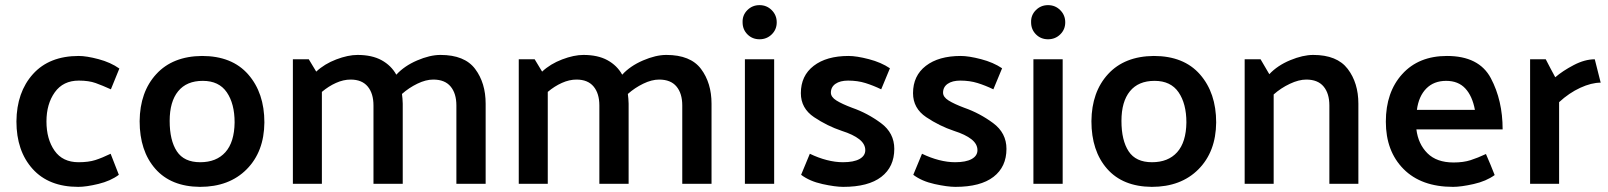

<svg xmlns="http://www.w3.org/2000/svg" viewBox="-20 -716 6263 748"><path d="M287 -402Q226 -402 193.5 -356.5Q161 -311 161 -243Q161 -174 192.5 -129Q224 -84 286 -84Q325 -84 351.5 -92.5Q378 -101 411 -117L443 -35Q411 -11 363.5 0.5Q316 12 285 12Q170 12 107 -58Q44 -128 44 -243Q45 -357 108.5 -427.5Q172 -498 287 -498Q317 -498 364 -485.5Q411 -473 445 -449L412 -368Q379 -383 352.5 -392.5Q326 -402 287 -402Z M759 12Q646 11 585 -58.5Q524 -128 524 -244Q525 -358 589 -427.5Q653 -497 767 -498Q884 -498 947 -426Q1010 -354 1010 -239Q1009 -125 941 -56.5Q873 12 759 12ZM894 -239Q894 -312 863.5 -356.5Q833 -401 770 -401Q707 -401 674 -360.5Q641 -320 641 -245Q641 -169 669 -126.5Q697 -84 760 -84Q823 -84 858 -123Q893 -162 894 -239Z M1524 -425Q1555 -459 1605 -480.5Q1655 -502 1696 -502Q1790 -502 1831 -447.5Q1872 -393 1872 -312V0H1758V-305Q1758 -352 1735.5 -379Q1713 -406 1668 -406Q1639 -406 1606 -390Q1573 -374 1546 -350Q1547 -341 1548 -331.5Q1549 -322 1549 -312V0H1435V-305Q1435 -352 1412.5 -379Q1390 -406 1346 -406Q1318 -406 1289 -393Q1260 -380 1234 -358V0H1121V-485H1183L1212 -437Q1244 -467 1290 -484.5Q1336 -502 1373 -502Q1429 -502 1466.5 -481.5Q1504 -461 1524 -425Z M2404 -425Q2435 -459 2485 -480.5Q2535 -502 2576 -502Q2670 -502 2711 -447.5Q2752 -393 2752 -312V0H2638V-305Q2638 -352 2615.5 -379Q2593 -406 2548 -406Q2519 -406 2486 -390Q2453 -374 2426 -350Q2427 -341 2428 -331.5Q2429 -322 2429 -312V0H2315V-305Q2315 -352 2292.5 -379Q2270 -406 2226 -406Q2198 -406 2169 -393Q2140 -380 2114 -358V0H2001V-485H2063L2092 -437Q2124 -467 2170 -484.5Q2216 -502 2253 -502Q2309 -502 2346.5 -481.5Q2384 -461 2404 -425Z M2939 -563Q2911 -563 2892 -582Q2873 -601 2873 -629Q2872 -657 2891.5 -676.5Q2911 -696 2939 -696Q2967 -696 2986.5 -676.5Q3006 -657 3006 -629Q3006 -601 2986.5 -582Q2967 -563 2939 -563ZM2882 0V-485H2996V0Z M3413 -368Q3382 -383 3351.5 -392.5Q3321 -402 3284 -402Q3253 -402 3235 -389.5Q3217 -377 3217 -355Q3217 -338 3238.5 -324.5Q3260 -311 3300 -296Q3360 -275 3412 -236.5Q3464 -198 3464 -136Q3464 -66 3413.5 -27Q3363 12 3265 12Q3234 12 3184 1Q3134 -10 3101 -35L3135 -117Q3168 -101 3201 -92.5Q3234 -84 3264 -84Q3306 -84 3328.5 -96.5Q3351 -109 3351 -131Q3351 -155 3327.5 -173.5Q3304 -192 3260 -206Q3203 -225 3151.5 -259.5Q3100 -294 3100 -353Q3100 -421 3150 -459.5Q3200 -498 3286 -498Q3317 -498 3365 -485.5Q3413 -473 3447 -450Z M3850 -368Q3819 -383 3788.5 -392.5Q3758 -402 3721 -402Q3690 -402 3672 -389.5Q3654 -377 3654 -355Q3654 -338 3675.5 -324.5Q3697 -311 3737 -296Q3797 -275 3849 -236.5Q3901 -198 3901 -136Q3901 -66 3850.5 -27Q3800 12 3702 12Q3671 12 3621 1Q3571 -10 3538 -35L3572 -117Q3605 -101 3638 -92.5Q3671 -84 3701 -84Q3743 -84 3765.5 -96.5Q3788 -109 3788 -131Q3788 -155 3764.5 -173.5Q3741 -192 3697 -206Q3640 -225 3588.5 -259.5Q3537 -294 3537 -353Q3537 -421 3587 -459.5Q3637 -498 3723 -498Q3754 -498 3802 -485.5Q3850 -473 3884 -450Z M4063 -563Q4035 -563 4016 -582Q3997 -601 3997 -629Q3996 -657 4015.5 -676.5Q4035 -696 4063 -696Q4091 -696 4110.5 -676.5Q4130 -657 4130 -629Q4130 -601 4110.5 -582Q4091 -563 4063 -563ZM4006 0V-485H4120V0Z M4467 12Q4354 11 4293 -58.5Q4232 -128 4232 -244Q4233 -358 4297 -427.5Q4361 -497 4475 -498Q4592 -498 4655 -426Q4718 -354 4718 -239Q4717 -125 4649 -56.5Q4581 12 4467 12ZM4602 -239Q4602 -312 4571.5 -356.5Q4541 -401 4478 -401Q4415 -401 4382 -360.5Q4349 -320 4349 -245Q4349 -169 4377 -126.5Q4405 -84 4468 -84Q4531 -84 4566 -123Q4601 -162 4602 -239Z M4925 -427Q4957 -461 5006.5 -481.5Q5056 -502 5096 -502Q5189 -502 5230.5 -447.5Q5272 -393 5272 -312V0H5159V-305Q5159 -352 5136.5 -379Q5114 -406 5069 -406Q5040 -406 5005 -389.5Q4970 -373 4942 -348V0H4829V-485H4891Z M5834 -212H5498Q5505 -155 5541 -119Q5577 -83 5643 -83Q5681 -83 5709 -92Q5737 -101 5769 -116Q5778 -96 5786.5 -75Q5795 -54 5803 -34Q5770 -10 5721 1Q5672 12 5641 12Q5517 12 5448 -57.5Q5379 -127 5379 -242Q5379 -357 5443 -427.5Q5507 -498 5617 -498Q5742 -498 5788 -411.5Q5834 -325 5834 -212ZM5726 -288Q5716 -342 5688.5 -371.5Q5661 -401 5614 -401Q5566 -401 5536.5 -371Q5507 -341 5500 -288Z M5941 0V-485H6002Q6011 -467 6020.5 -449.5Q6030 -432 6039 -415Q6068 -440 6111 -462.5Q6154 -485 6193 -485L6216 -394Q6180 -394 6136.5 -374Q6093 -354 6054 -318V0Z"/></svg>

Font: Palanquin SemiBold
Style: Regular
Weight: 600
Designer: Pria Ravichandran
Version: Version 1.0.4